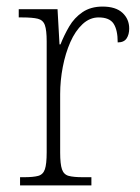

<svg xmlns="http://www.w3.org/2000/svg" viewBox="-20 -564 427 584"><path d="M41 0V-25H53Q81 -25 96 -29Q111 -33 116.5 -49Q122 -65 122 -101V-438Q122 -472 116.5 -487.5Q111 -503 95 -507Q79 -511 47 -511H37V-536H155L161 -429H164Q175 -457 190.5 -483.5Q206 -510 231 -527Q256 -544 292 -544Q332 -544 352.5 -525Q373 -506 373 -477Q373 -459 365 -447Q357 -435 338 -435Q338 -473 325.5 -492Q313 -511 280 -511Q253 -511 231 -490.5Q209 -470 194 -436Q179 -402 171 -360.5Q163 -319 163 -278V-100Q163 -65 168.5 -49Q174 -33 189 -29Q204 -25 232 -25H258V0Z"/></svg>

Font: Noto Serif SemiCondensed ExtraLight
Style: Regular
Weight: 200
Width: 4
Designer: Monotype Design Team
Foundry: Monotype Imaging Inc.
Version: Version 2.014